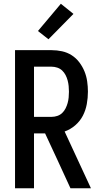

<svg xmlns="http://www.w3.org/2000/svg" viewBox="-20 -1002 540 1022"><path d="M60 0V-735H255Q283 -735 310.5 -729Q338 -723 361.5 -708Q385 -693 402 -670.5Q419 -648 429.5 -622.5Q440 -597 444 -569Q448 -541 448 -514Q448 -481 442 -448Q436 -415 421 -386Q406 -357 380.5 -335Q355 -313 324 -302L464 0H355L286 -150L220 -292H161V0ZM161 -380H255Q270 -380 285 -385Q300 -390 311 -400.5Q322 -411 329 -425Q336 -439 340 -453.5Q344 -468 345.5 -483Q347 -498 347 -514Q347 -529 345.5 -544Q344 -559 340 -574Q336 -589 329 -602.5Q322 -616 311 -626.5Q300 -637 285 -642Q270 -647 255 -647H161ZM238 -793 182 -837 304 -982 371 -928Z"/></svg>

Font: Iosevka SS18 Semibold
Style: Regular
Weight: 600
Monospace: yes
Designer: Belleve Invis
Foundry: Belleve Invis
Version: Version 25.1.1; ttfautohint (v1.8.4)